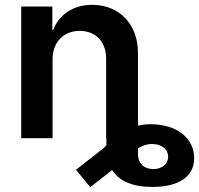

<svg xmlns="http://www.w3.org/2000/svg" viewBox="-20 -573 825 796"><path d="M198 -328C198 -398 244 -445 310 -445C378 -445 420 -399 420 -329V0H421V30C418 33 414 36 411 40L295 131L354 203L445 132C474 178 530 202 612 202C721 202 785 159 785 83C785 1 715 -58 604 -58C586 -58 569 -56 552 -52V-354C552 -471 476 -553 362 -553C284 -553 225 -513 200 -448H197V-546H68V0H198ZM552 66V42C574 29 591 24 610 24C651 24 677 46 677 77C677 108 650 128 616 128C578 128 552 105 552 66Z"/></svg>

Font: Wafeq Semi Bold
Style: Regular
Weight: 600
Designer: Rasmus Andersson & Azza Alameddine
Foundry: Google & TypeTogether
Version: Version 3.000;January 28, 2025;FontCreator 15.0.0.3014 64-bi